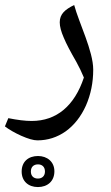

<svg xmlns="http://www.w3.org/2000/svg" viewBox="-54 -361 446 773"><path d="M96.7 204.1C138.2 204.1 176.3 191.9 210.9 167.5C245.1 142.6 272 108.4 292 64C311.5 19.5 321.3 -28.8 321.3 -80.6C321.3 -155.8 264.2 -268.1 244.6 -340.8C208 -322.8 186.5 -304.7 186.5 -271C186.5 -254.4 191.9 -233.9 202.6 -209.5C212.9 -184.6 230 -152.3 253.4 -111.8C264.6 -91.3 274.9 -70.3 283.7 -48.8C246.1 64.9 173.8 126 73.7 126C47.4 126 16.1 122.1 -20.5 114.7L-34.2 147.9C-18.1 160.2 3.4 172.9 31.2 185.5C59.1 197.8 80.6 204.1 96.7 204.1ZM165 328.6C165 290.5 136.2 267.1 99.1 267.1C60.1 267.1 33.2 290 33.2 329.6C33.2 368.7 60.5 392.1 98.6 392.1C136.7 392.1 165 369.1 165 328.6ZM127 329.6C127 346.7 116.2 357.9 98.6 357.9C80.6 357.9 70.3 346.7 70.3 329.6C70.3 310.5 82 300.8 99.1 300.8C115.2 300.8 127 310.5 127 329.6Z"/></svg>

Font: Noto Naskh Arabic
Style: Regular
Weight: 400
Designer: Monotype Design Team
Foundry: Monotype Imaging Inc.
Version: Version 1.07